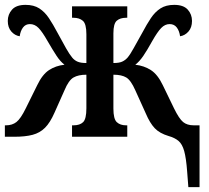

<svg xmlns="http://www.w3.org/2000/svg" viewBox="-20 -562 858 789"><path d="M749 142Q745 88 737 59Q729 30 713.5 17Q698 4 673 -3Q636 -14 616 -35Q596 -56 579 -96L536 -191Q518 -232 499 -243.5Q480 -255 446 -255V-116Q446 -73 460 -60Q474 -47 498 -47H503V0H276V-47H282Q308 -47 321.5 -60Q335 -73 335 -117V-255Q302 -255 282 -243.5Q262 -232 245 -191L204 -99Q186 -58 165 -37Q144 -16 114 -8Q84 0 38 0H0V-47H5Q30 -47 47.5 -60.5Q65 -74 86 -117L133 -212Q154 -256 181.5 -274Q209 -292 245 -296Q228 -309 212.5 -332.5Q197 -356 175 -394Q154 -431 138.5 -447Q123 -463 103 -463Q85 -463 74.5 -449Q64 -435 61 -413Q41 -416 26.5 -432.5Q12 -449 12 -476Q12 -503 29.5 -522.5Q47 -542 85 -542Q119 -542 141.5 -527.5Q164 -513 181 -487.5Q198 -462 216 -428Q237 -389 251.5 -363.5Q266 -338 277 -325Q286 -314 299 -308.5Q312 -303 335 -303V-421Q335 -464 320.5 -476.5Q306 -489 282 -489H276V-536H503V-489H498Q474 -489 460 -477Q446 -465 446 -425V-303Q469 -303 481.5 -308.5Q494 -314 504 -325Q515 -338 529 -363.5Q543 -389 565 -428Q583 -462 600 -487.5Q617 -513 639.5 -527.5Q662 -542 696 -542Q734 -542 751.5 -522.5Q769 -503 769 -476Q769 -449 754.5 -432.5Q740 -416 720 -413Q717 -435 706.5 -449Q696 -463 677 -463Q658 -463 642.5 -447Q627 -431 606 -394Q585 -356 569 -332.5Q553 -309 536 -296Q572 -292 600 -274Q628 -256 649 -212L695 -117Q716 -74 732.5 -60.5Q749 -47 776 -47H800V207H754Z"/></svg>

Font: Noto Serif Condensed SemiBold
Style: Regular
Weight: 600
Width: 3
Designer: Monotype Design Team
Foundry: Monotype Imaging Inc.
Version: Version 2.013